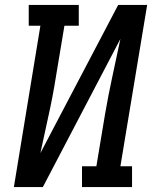

<svg xmlns="http://www.w3.org/2000/svg" viewBox="-20 -755 640 775"><path d="M36 0 143 -651H96V-735H298V-651H240L205 -441Q193 -365 176 -289Q159 -213 143 -137L457 -735H574L466 -84H513V0H311V-84H369L404 -294Q417 -370 433.5 -446Q450 -522 466 -598L153 0Z"/></svg>

Font: Iosevka Curly Slab MdEx
Style: Italic
Weight: 500
Width: 7
Italic angle: -9°
Monospace: yes
Designer: Belleve Invis
Foundry: Belleve Invis
Version: Version 11.0.0; ttfautohint (v1.8.3)